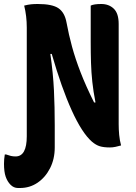

<svg xmlns="http://www.w3.org/2000/svg" viewBox="-59 -728 679 961"><path d="M19 55Q75 55 75 -46V-590Q75 -648 62 -700Q82 -705 96.5 -706.5Q111 -708 130 -708Q203 -708 234 -686.5Q265 -665 274 -615Q285 -555 301.5 -494.5Q318 -434 344.5 -365.5Q371 -297 412 -215H419Q408 -271 403 -318.5Q398 -366 396.5 -414Q395 -462 395 -520V-700Q411 -708 448 -708Q486 -708 510.5 -684.5Q535 -661 535 -608V-106Q535 -80 537.5 -53Q540 -26 547 0Q533 4 519 7Q505 10 491 10Q460 10 440.5 4Q421 -2 401 -19Q351 -63 300 -175.5Q249 -288 200 -458H193Q207 -360 211 -276Q215 -192 215 -101V10Q215 68 191.5 114Q168 160 129 186.5Q90 213 41 213H31Q10 213 -6 197Q-22 181 -30.5 156.5Q-39 132 -39 92Q-39 80 -38 68.5Q-37 57 -35 45H-29Q-15 50 -4.5 52.5Q6 55 19 55Z"/></svg>

Font: Recursive Mn Csl St XBd
Style: Regular
Weight: 800
Monospace: yes
Version: Version 1.079;hotconv 1.0.112;makeotfexe 2.5.65598; ttfautoh